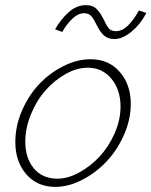

<svg xmlns="http://www.w3.org/2000/svg" viewBox="-20 -732 593 752"><path d="M386.2 -655.8Q378.9 -669.9 375 -676Q371.1 -682.1 362.3 -692.6Q353.5 -703.1 342 -707.5Q330.6 -711.9 315.9 -711.9Q280.3 -711.9 249 -684.1Q217.8 -656.2 195.8 -617.2L224.1 -606.9Q238.8 -634.8 262.2 -657.5Q285.6 -680.2 309.1 -680.2Q324.7 -680.2 334.2 -672.1Q343.8 -664.1 356.9 -637.2Q363.3 -624.5 368.2 -616.5Q373 -608.4 381.6 -598.6Q390.1 -588.9 401.9 -584Q413.6 -579.1 428.2 -579.1Q460.4 -579.1 495.8 -608.6Q531.2 -638.2 553.2 -681.2L523.9 -690.9Q506.8 -658.7 483.4 -634.3Q460 -609.9 434.1 -609.9Q418 -609.9 408.7 -618.4Q399.4 -627 386.2 -655.8ZM196.8 0Q247.6 0 300.8 -27.1Q354 -54.2 396 -98.1Q438 -142.1 465.1 -202.6Q492.2 -263.2 492.2 -325.2Q492.2 -400.9 449 -450.4Q405.8 -500 335 -500Q281.7 -500 228.3 -473.1Q174.8 -446.3 133.3 -402.3Q91.8 -358.4 65.9 -298.3Q40 -238.3 40 -175.8Q40 -99.1 82.8 -49.6Q125.5 0 196.8 0ZM323.2 -466.8Q380.9 -466.8 416.5 -423.6Q452.1 -380.4 452.1 -314.9Q452.1 -262.2 429 -209.7Q405.8 -157.2 370.1 -118.9Q334.5 -80.6 290.3 -56.4Q246.1 -32.2 205.1 -32.2Q146 -32.2 112.5 -72.5Q79.1 -112.8 79.1 -176.8Q79.1 -230.5 101.1 -284.2Q123 -337.9 157.7 -377.4Q192.4 -417 236.6 -441.9Q280.8 -466.8 323.2 -466.8Z"/></svg>

Font: Comic Neue Angular Light Italic
Style: Regular
Weight: 300
Italic angle: -12°
Designer: Craig Rozynski
Foundry: Craig Rozynski
Version: Version 2.003